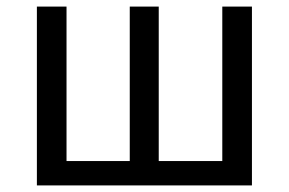

<svg xmlns="http://www.w3.org/2000/svg" viewBox="-20 -563 877 583"><path d="M92 -543H182V-74H374V-543H462V-74H655V-543H745V0H92Z"/></svg>

Font: 思源黑体R
Style: Regular
Weight: 400
Designer: Ryoko NISHIZUKA  (kana & ideographs); Paul D. Hunt (Latin, Greek & Cyrillic); Wenlong ZHANG  (bopomofo); Sandoll Communi
Foundry: Adobe Systems Incorporated
Version: Version 1.00 June 24, 2014, initial release